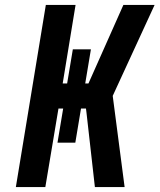

<svg xmlns="http://www.w3.org/2000/svg" viewBox="-20 -755 644 775"><path d="M44 0 165 -735H285L233 -418H251L274 -556H347L324 -418H337L478 -735H604L435 -368L483 0H363L329 -301L327 -317H307L284 -179H212L235 -317H216L163 0Z"/></svg>

Font: Iosevka Curly Extended
Style: Bold Italic
Weight: 700
Width: 7
Italic angle: -9°
Monospace: yes
Designer: Belleve Invis
Foundry: Belleve Invis
Version: Version 11.1.0; ttfautohint (v1.8.3)